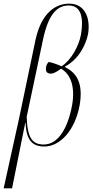

<svg xmlns="http://www.w3.org/2000/svg" viewBox="-53 -792 507 1051"><path d="M-33 239H13L85 -119H87C91 -23 125 10 190 10C276 10 358 -79 383 -216C404 -340 365 -393 303 -425V-428C381 -469 418 -551 429 -606C443 -690 414 -772 326 -772C248 -772 172 -718 141 -572L53 -151ZM187 -1C126 -1 97 -33 93 -152L183 -578C213 -718 262 -762 323 -762C395 -762 405 -687 390 -602C379 -541 337 -463 284 -429C261 -440 230 -450 214 -453C203 -443 200 -431 199 -423C195 -400 206 -388 226 -389C244 -389 267 -406 281 -416C334 -386 359 -318 342 -218C318 -87 264 -1 187 -1Z"/></svg>

Font: Noto Serif Display ExtraCondensed ExtraLight
Style: Italic
Weight: 200
Width: 2
Italic angle: -12°
Designer: Monotype Design Team
Foundry: Monotype Imaging Inc.
Version: Version 2.009